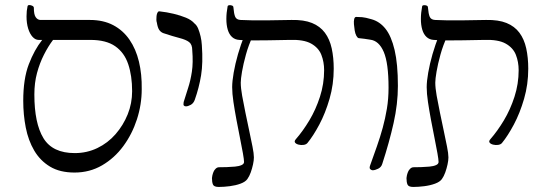

<svg xmlns="http://www.w3.org/2000/svg" viewBox="-20 -671 2151 760"><path d="M275 12Q217 12 178 -11.5Q139 -35 115.5 -75Q92 -115 82 -166Q72 -217 72 -272Q72 -359 94 -416.5Q116 -474 147 -513H133Q120 -513 109 -525Q98 -537 91.5 -558Q85 -579 85 -606Q85 -618 86 -627.5Q87 -637 89 -646Q90 -651 96 -651Q102 -651 108 -648Q114 -645 114 -640Q114 -614 121 -603.5Q128 -593 139 -592Q189 -592 239 -592Q289 -592 336 -592Q389 -592 428 -571.5Q467 -551 492.5 -514Q518 -477 530 -427Q542 -377 541 -318Q541 -257 522 -198.5Q503 -140 468 -92.5Q433 -45 384 -16.5Q335 12 275 12ZM276 -65Q324 -65 365.5 -85Q407 -105 437.5 -140Q468 -175 485.5 -218.5Q503 -262 503 -310Q503 -371 487.5 -417Q472 -463 436 -488Q400 -513 338 -513H190Q171 -488 154 -454.5Q137 -421 126.5 -382Q116 -343 116 -297Q116 -183 152 -124Q188 -65 276 -65Z M716 -250Q711 -250 708 -253Q705 -256 707 -267Q715 -294 724.5 -322.5Q734 -351 739.5 -387Q745 -423 741 -472Q741 -495 728.5 -504.5Q716 -514 690.5 -520.5Q665 -527 626 -540Q616 -544 610 -553Q604 -562 601 -581Q599 -587 599 -593Q599 -599 599.5 -605.5Q600 -612 601.5 -616.5Q603 -621 605.5 -624Q608 -627 612 -626Q640 -623 667 -616.5Q694 -610 716 -601Q738 -592 750 -578Q759 -571 764.5 -557.5Q770 -544 774 -527Q778 -510 779 -492Q784 -422 776 -373Q768 -324 751 -276Q746 -262 735 -256Q724 -250 716 -250Z M1197 -105Q1192 -99 1182 -97.5Q1172 -96 1162 -98.5Q1152 -101 1148 -106.5Q1144 -112 1151 -120Q1179 -152 1204.5 -194.5Q1230 -237 1246.5 -288Q1263 -339 1263 -393Q1263 -426 1252 -454Q1241 -482 1211.5 -498.5Q1182 -515 1126 -513Q1079 -512 1043.5 -511.5Q1008 -511 980.5 -511Q953 -511 927 -513Q910 -514 898.5 -524.5Q887 -535 881.5 -553.5Q876 -572 876 -596Q876 -620 881 -646Q882 -650 887.5 -650.5Q893 -651 898.5 -649Q904 -647 904 -641Q906 -616 911 -604.5Q916 -593 932 -592Q955 -591 979.5 -590.5Q1004 -590 1040.5 -590.5Q1077 -591 1134 -592Q1183 -593 1215 -580Q1247 -567 1266 -541.5Q1285 -516 1293 -479.5Q1301 -443 1301 -399Q1301 -337 1284.5 -280Q1268 -223 1244 -178Q1220 -133 1197 -105ZM846 69Q827 69 823 59.5Q819 50 819 34Q819 31 820.5 24Q822 17 825 9.5Q828 2 834 -3.5Q840 -9 847 -9Q860 -9 877 -9.5Q894 -10 910 -11.5Q926 -13 936 -17.5Q946 -22 946 -30Q946 -39 941.5 -64.5Q937 -90 930 -124.5Q923 -159 916 -196.5Q909 -234 904 -267.5Q899 -301 899 -326Q899 -349 905 -383.5Q911 -418 922 -456.5Q933 -495 947 -528L981 -529Q964 -493 953.5 -455Q943 -417 938 -387.5Q933 -358 933 -344Q933 -323 938.5 -292Q944 -261 951.5 -225Q959 -189 966.5 -153.5Q974 -118 979.5 -90.5Q985 -63 985 -48Q985 -36 981.5 -20Q978 -4 972.5 11.5Q967 27 959 38Q951 49 932 56Q913 63 889.5 66Q866 69 846 69Z M1455 3Q1451 3 1446 -1Q1441 -5 1445 -16Q1459 -55 1472 -92Q1485 -129 1495 -165.5Q1505 -202 1511.5 -241Q1518 -280 1518 -324Q1518 -421 1499 -465.5Q1480 -510 1445 -514Q1433 -516 1422 -517.5Q1411 -519 1400 -520Q1395 -521 1390.5 -529.5Q1386 -538 1384 -550.5Q1382 -563 1381 -575Q1380 -587 1382 -595.5Q1384 -604 1390 -604Q1401 -604 1413.5 -603Q1426 -602 1450 -595Q1483 -586 1506 -557Q1529 -528 1542 -473Q1555 -418 1555 -331Q1555 -260 1538 -184Q1521 -108 1493 -22Q1489 -9 1476.5 -3Q1464 3 1455 3Z M1967 -105Q1962 -99 1952 -97.5Q1942 -96 1932 -98.5Q1922 -101 1918 -106.5Q1914 -112 1921 -120Q1949 -152 1974.5 -194.5Q2000 -237 2016.5 -288Q2033 -339 2033 -393Q2033 -426 2022 -454Q2011 -482 1981.5 -498.5Q1952 -515 1896 -513Q1849 -512 1813.5 -511.5Q1778 -511 1750.5 -511Q1723 -511 1697 -513Q1680 -514 1668.5 -524.5Q1657 -535 1651.5 -553.5Q1646 -572 1646 -596Q1646 -620 1651 -646Q1652 -650 1657.5 -650.5Q1663 -651 1668.5 -649Q1674 -647 1674 -641Q1676 -616 1681 -604.5Q1686 -593 1702 -592Q1725 -591 1749.5 -590.5Q1774 -590 1810.5 -590.5Q1847 -591 1904 -592Q1953 -593 1985 -580Q2017 -567 2036 -541.5Q2055 -516 2063 -479.5Q2071 -443 2071 -399Q2071 -337 2054.5 -280Q2038 -223 2014 -178Q1990 -133 1967 -105ZM1616 69Q1597 69 1593 59.5Q1589 50 1589 34Q1589 31 1590.5 24Q1592 17 1595 9.5Q1598 2 1604 -3.5Q1610 -9 1617 -9Q1630 -9 1647 -9.5Q1664 -10 1680 -11.5Q1696 -13 1706 -17.5Q1716 -22 1716 -30Q1716 -39 1711.5 -64.5Q1707 -90 1700 -124.5Q1693 -159 1686 -196.5Q1679 -234 1674 -267.5Q1669 -301 1669 -326Q1669 -349 1675 -383.5Q1681 -418 1692 -456.5Q1703 -495 1717 -528L1751 -529Q1734 -493 1723.5 -455Q1713 -417 1708 -387.5Q1703 -358 1703 -344Q1703 -323 1708.5 -292Q1714 -261 1721.5 -225Q1729 -189 1736.5 -153.5Q1744 -118 1749.5 -90.5Q1755 -63 1755 -48Q1755 -36 1751.5 -20Q1748 -4 1742.5 11.5Q1737 27 1729 38Q1721 49 1702 56Q1683 63 1659.5 66Q1636 69 1616 69Z"/></svg>

Font: Noto Rashi Hebrew Light
Style: Regular
Weight: 300
Version: Version 1.006